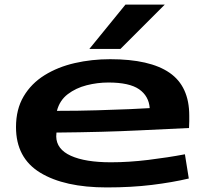

<svg xmlns="http://www.w3.org/2000/svg" viewBox="-20 -810 900 840"><path d="M447 10Q262 10 156 -54.5Q50 -119 50 -254Q50 -332 83.5 -388.5Q117 -445 175 -481Q233 -517 307 -534Q381 -551 462 -551Q636 -551 722 -491.5Q808 -432 808 -304Q808 -295 808 -280Q808 -265 807 -250Q738 -247 587 -239.5Q436 -232 227 -230Q227 -225 226.5 -221Q226 -217 226 -213Q227 -157 290 -128.5Q353 -100 465 -100Q544 -100 629.5 -110.5Q715 -121 789 -135L806 -29Q734 -12 644.5 -1Q555 10 447 10ZM229 -325Q323 -325 405 -327.5Q487 -330 547.5 -332.5Q608 -335 635 -337Q631 -390 588.5 -419.5Q546 -449 454 -449Q406 -449 359 -437Q312 -425 276.5 -398Q241 -371 229 -325ZM371 -596 529 -790H701L507 -596Z"/></svg>

Font: Georama ExtraExtended SemiBold
Style: Regular
Weight: 600
Width: 8
Designer: Jean-Baptiste Levee
Foundry: Production Type
Version: Version 1.000